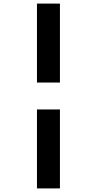

<svg xmlns="http://www.w3.org/2000/svg" viewBox="-20 -830 540 1070"><path d="M186 -370V-810H314V-370ZM186 220V-220H314V220Z"/></svg>

Font: M PLUS Code Latin
Style: Bold
Weight: 700
Designer: Coji Morishita
Foundry: UNDERFOREST DESIGN
Version: Version 1.002; ttfautohint (v1.8.3)